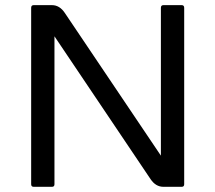

<svg xmlns="http://www.w3.org/2000/svg" viewBox="-20 -720 830 740"><path d="M100.1 -9.8C100.1 -3.3 103.4 0 109.9 0H180.2C186.7 0 189.9 -3.3 189.9 -9.8V-580.1L560.1 -29.8C573.4 -9.9 590 0 609.9 0H680.2C686.7 0 689.9 -3.3 689.9 -9.8V-689.9C689.9 -696.8 686.7 -700.2 680.2 -700.2H609.9C603.4 -700.2 600.1 -696.8 600.1 -689.9V-120.1L230 -669.9C216.6 -690.1 200 -700.2 180.2 -700.2H109.9C103.4 -700.2 100.1 -696.8 100.1 -689.9Z"/></svg>

Font: Numans
Style: Regular
Weight: 400
Designer: Jovanny Lemonad
Foundry: Jovanny Lemonad
Version: Version 001.001